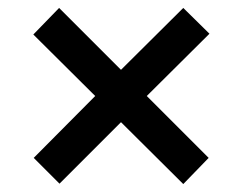

<svg xmlns="http://www.w3.org/2000/svg" viewBox="-20 -595 612 484"><path d="M442 -575 508 -510 350 -353 506 -197 442 -131 285 -287 130 -132 65 -197 220 -353 64 -508 129 -575 285 -419Z"/></svg>

Font: Noto Sans Malayalam SemiBold
Style: Regular
Weight: 600
Designer: Jelle Bosma - Monotype Design Team
Foundry: Monotype Imaging Inc.
Version: Version 2.104; ttfautohint (v1.8.4.7-5d5b)